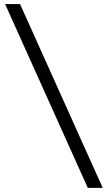

<svg xmlns="http://www.w3.org/2000/svg" viewBox="-20 -801 528 941"><path d="M410.2 119.6 4.9 -781.2H78.1L483.4 119.6Z"/></svg>

Font: Andika CyrE
Style: Regular
Weight: 400
Designer: Victor Gaultney, Annie Olsen, Julie Remington, Don Collingsworth, Eric Hays, Becca Hirsbrunner
Foundry: SIL International
Version: Version 5.000